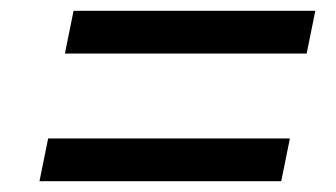

<svg xmlns="http://www.w3.org/2000/svg" viewBox="-20 -527 622 355"><path d="M116 -507H563L547 -428H100ZM69 -271H516L500 -192H53Z"/></svg>

Font: Montserrat Alternates Medium
Style: Italic
Weight: 500
Italic angle: -11.3°
Designer: Julieta Ulanovsky
Foundry: Julieta Ulanovsky
Version: Version 7.200